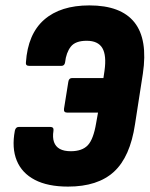

<svg xmlns="http://www.w3.org/2000/svg" viewBox="-20 -683 554 711"><path d="M232 8Q157 8 109 -17Q61 -42 42 -88.5Q23 -135 35 -199Q38 -213 50 -213H166Q180 -213 178 -199Q174 -174 180 -157Q186 -140 201.5 -131.5Q217 -123 242 -123Q284 -123 305 -145Q326 -167 336 -227L343 -266H229Q215 -266 217 -280L233 -380Q235 -394 247 -394H363L367 -421Q375 -478 359 -505Q343 -532 301 -532Q259 -532 242 -510Q225 -488 221 -452Q219 -439 207 -439H89Q74 -439 76 -452Q83 -557 143.5 -610Q204 -663 311 -663Q428 -663 478 -600Q528 -537 509 -410L480 -223Q462 -102 402 -47Q342 8 232 8Z"/></svg>

Font: Sofia Sans Condensed Black
Style: Italic
Weight: 900
Italic angle: -9°
Version: Version 4.100